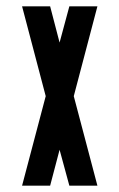

<svg xmlns="http://www.w3.org/2000/svg" viewBox="-20 -554 378 609"><path d="M289 -534 214 -249 289 35H200L169 -79L139 35H50L125 -249L50 -534H139L169 -419L200 -534Z"/></svg>

Font: Frankia
Style: Regular
Weight: 400
Version: Version 001.000